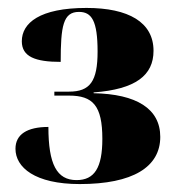

<svg xmlns="http://www.w3.org/2000/svg" viewBox="-20 -844 450 484"><path d="M181 -380C315 -380 384 -423 384 -499C384 -570 324 -607 216 -609V-611C322 -619 367 -654 367 -716C367 -788 304 -824 198 -824C80 -824 35 -786 35 -740C35 -701 69 -688 133 -688C133 -778 139 -814 179 -814C211 -814 226 -792 226 -714C226 -639 207 -613 154 -613H117V-603H154C214 -603 238 -578 238 -494C238 -421 218 -390 173 -390C123 -390 102 -430 102 -524C48 -524 19 -505 19 -469C19 -422 68 -380 181 -380Z"/></svg>

Font: Noto Serif Display Black
Style: Regular
Weight: 900
Designer: Monotype Design Team
Foundry: Monotype Imaging Inc.
Version: Version 2.009